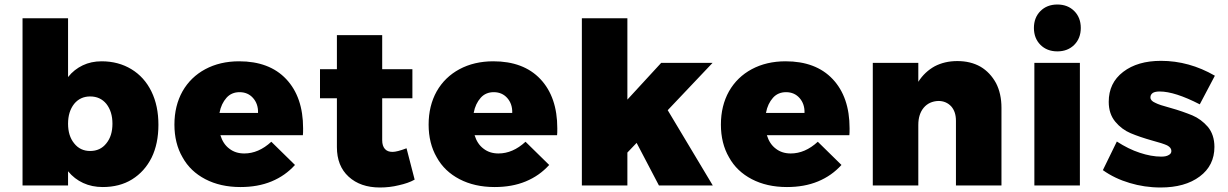

<svg xmlns="http://www.w3.org/2000/svg" viewBox="-20 -823 5448 852"><path d="M563 -516C525 -539 481 -551 431 -551C400 -551 372 -545 347 -533C322 -521 300 -504 282 -481V-742H80V0H282V-63C301 -40 323 -23 349 -11C375 1 404 7 436 7C485 7 529 -4 566 -27C603 -50 632 -82 653 -124C673 -165 683 -214 683 -269C683 -325 673 -374 652 -417C631 -460 601 -493 563 -516ZM452 -187C434 -164 410 -153 380 -153C351 -153 327 -164 309 -187C291 -209 282 -238 282 -274C282 -310 291 -339 309 -362C327 -384 351 -395 380 -395C410 -395 434 -384 452 -362C470 -339 479 -310 479 -274C479 -238 470 -209 452 -187Z M1250 -472C1200 -525 1130 -551 1041 -551C984 -551 934 -539 891 -516C848 -493 814 -460 790 -418C766 -375 754 -326 754 -270C754 -215 766 -166 790 -125C813 -83 847 -51 891 -28C935 -5 987 7 1047 7C1098 7 1144 -1 1185 -18C1226 -35 1260 -59 1289 -91L1184 -194C1146 -159 1106 -142 1064 -142C1038 -142 1016 -149 998 -163C979 -177 966 -197 958 -223H1324C1325 -230 1325 -240 1325 -254C1325 -346 1300 -419 1250 -472ZM1103 -388C1118 -371 1126 -349 1125 -322H954C959 -350 970 -372 985 -389C1000 -406 1020 -414 1043 -414C1068 -414 1088 -405 1103 -388Z M1820 -26 1784 -165C1755 -154 1735 -149 1722 -149C1707 -149 1696 -153 1688 -162C1680 -171 1676 -184 1676 -201V-387H1810V-516H1676V-667H1475V-516H1400V-387H1475V-170C1475 -115 1492 -71 1527 -39C1562 -7 1608 9 1666 9C1694 9 1722 6 1750 -1C1777 -7 1801 -15 1820 -26Z M2378 -472C2328 -525 2258 -551 2169 -551C2112 -551 2062 -539 2019 -516C1976 -493 1942 -460 1918 -418C1894 -375 1882 -326 1882 -270C1882 -215 1894 -166 1918 -125C1941 -83 1975 -51 2019 -28C2063 -5 2115 7 2175 7C2226 7 2272 -1 2313 -18C2354 -35 2388 -59 2417 -91L2312 -194C2274 -159 2234 -142 2192 -142C2166 -142 2144 -149 2126 -163C2107 -177 2094 -197 2086 -223H2452C2453 -230 2453 -240 2453 -254C2453 -346 2428 -419 2378 -472ZM2231 -388C2246 -371 2254 -349 2253 -322H2082C2087 -350 2098 -372 2113 -389C2128 -406 2148 -414 2171 -414C2196 -414 2216 -405 2231 -388Z M2904 0H3143L2943 -334L3142 -544H2914L2764 -381V-742H2562V0H2764V-146L2805 -189Z M3675 -472C3625 -525 3555 -551 3466 -551C3409 -551 3359 -539 3316 -516C3273 -493 3239 -460 3215 -418C3191 -375 3179 -326 3179 -270C3179 -215 3191 -166 3215 -125C3238 -83 3272 -51 3316 -28C3360 -5 3412 7 3472 7C3523 7 3569 -1 3610 -18C3651 -35 3685 -59 3714 -91L3609 -194C3571 -159 3531 -142 3489 -142C3463 -142 3441 -149 3423 -163C3404 -177 3391 -197 3383 -223H3749C3750 -230 3750 -240 3750 -254C3750 -346 3725 -419 3675 -472ZM3528 -388C3543 -371 3551 -349 3550 -322H3379C3384 -350 3395 -372 3410 -389C3425 -406 3445 -414 3468 -414C3493 -414 3513 -405 3528 -388Z M4331 -527C4301 -544 4267 -552 4228 -552C4190 -552 4157 -544 4128 -529C4099 -513 4074 -490 4055 -460V-544H3853V0H4055V-269C4055 -300 4063 -326 4079 -345C4095 -364 4117 -374 4144 -375C4167 -375 4186 -367 4201 -351C4215 -335 4222 -314 4222 -287V0H4424V-345C4424 -386 4416 -423 4400 -454C4383 -485 4360 -510 4331 -527Z M4570 -544V0H4772V-544ZM4747 -774C4728 -793 4703 -803 4672 -803C4641 -803 4616 -793 4597 -774C4578 -755 4568 -730 4568 -699C4568 -668 4578 -643 4597 -624C4616 -605 4641 -595 4672 -595C4703 -595 4728 -605 4747 -624C4766 -643 4776 -668 4776 -699C4776 -730 4766 -755 4747 -774Z M5126 -417C5171 -417 5230 -398 5304 -360L5371 -487C5295 -531 5215 -553 5132 -553C5063 -553 5007 -537 4964 -504C4921 -471 4900 -427 4900 -371C4900 -335 4910 -306 4929 -283C4948 -260 4971 -243 4997 -232C5023 -221 5055 -210 5094 -199C5124 -191 5146 -184 5159 -178C5172 -171 5178 -163 5178 -153C5178 -145 5174 -139 5166 -135C5158 -130 5147 -128 5133 -128C5103 -128 5071 -134 5038 -145C5004 -156 4970 -173 4936 -195L4874 -68C4909 -43 4949 -24 4993 -11C5036 2 5082 9 5130 9C5202 9 5260 -7 5304 -40C5347 -72 5369 -116 5369 -171C5369 -207 5359 -237 5340 -260C5320 -283 5297 -300 5271 -311C5244 -322 5211 -334 5171 -345C5141 -353 5119 -360 5106 -367C5092 -373 5085 -381 5085 -391C5085 -400 5089 -406 5096 -411C5103 -415 5113 -417 5126 -417Z"/></svg>

Font: Argentum Sans ExtraBold
Style: Regular
Weight: 800
Designer: Julieta Ulanovsky
Foundry: Julieta Ulanovsky
Version: Version 5.001;February 15, 2019;FontCreator 11.5.0.2425 64-b